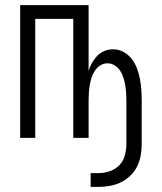

<svg xmlns="http://www.w3.org/2000/svg" viewBox="-20 -540 634 752"><path d="M335 192V138H366Q388 138 410 130.5Q432 123 447.5 107Q463 91 469 68.5Q475 46 475 24V-146Q475 -161 474 -176.5Q473 -192 470.5 -206.5Q468 -221 463.5 -235.5Q459 -250 450.5 -263Q442 -276 429 -284Q416 -292 401 -292Q386 -292 373 -284Q360 -276 351.5 -263Q343 -250 338.5 -235.5Q334 -221 331.5 -206.5Q329 -192 328 -176.5Q327 -161 327 -146V0H267V-466H118V0H59V-520H327V-262Q332 -279 340.5 -294Q349 -309 361 -321.5Q373 -334 389.5 -340.5Q406 -347 423 -347Q445 -347 464 -336.5Q483 -326 496 -309Q509 -292 516.5 -272Q524 -252 528 -231Q532 -210 533.5 -189Q535 -168 535 -146V24Q535 47 531 69.5Q527 92 517 112Q507 132 490.5 148Q474 164 453.5 174Q433 184 410.5 188Q388 192 366 192Z"/></svg>

Font: Iosevka QP Light
Style: Regular
Weight: 300
Designer: Belleve Invis
Foundry: Belleve Invis
Version: Version 20.0.0; ttfautohint (v1.8.4)